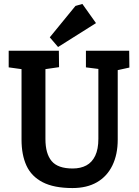

<svg xmlns="http://www.w3.org/2000/svg" viewBox="-20 -948 703 972"><path d="M347 4Q253 4 196 -25.5Q139 -55 114 -109.5Q89 -164 89 -241V-598L24 -607V-691H278L279 -608L210 -598V-244Q210 -170 241.5 -132.5Q273 -95 348 -95Q388 -95 417 -110.5Q446 -126 462 -159.5Q478 -193 478 -245V-599L415 -607V-691H634L635 -606L576 -593V-241Q576 -166 549 -110.5Q522 -55 471 -25.5Q420 4 347 4ZM274 -710 232 -759 362 -918 397 -928 466 -831Z"/></svg>

Font: Kreon SemiBold
Style: Regular
Weight: 600
Designer: Julia Petretta
Foundry: Julia Petretta and Eli Heuer
Version: Version 2.002